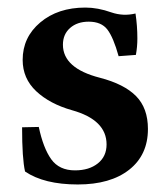

<svg xmlns="http://www.w3.org/2000/svg" viewBox="-20 -474 440 505"><path d="M184.6 11.2Q96.2 11.2 45.9 -22.9Q38.1 -56.6 38.1 -139.2L82 -140.1Q93.8 -84.5 114.7 -55.2Q135.7 -25.9 177.2 -25.9Q214.4 -25.9 237.3 -44.2Q260.3 -62.5 260.3 -94.2Q260.3 -158.7 169.4 -184.1Q110.8 -200.7 75.2 -234.1Q39.6 -267.6 39.6 -316.4Q39.6 -376 85.9 -415Q132.3 -454.1 204.6 -454.1Q237.3 -454.1 272.9 -441.4Q304.2 -430.7 336.4 -438.5Q341.3 -406.2 341.3 -372.6Q341.3 -350.6 337.4 -329.6L292 -326.2Q278.3 -375.5 262.5 -396.2Q246.6 -417 213.4 -417Q183.1 -417 164.3 -400.4Q145.5 -383.8 145.5 -356.4Q145.5 -294.4 242.7 -269.5Q306.6 -252.9 337.9 -221.2Q369.1 -189.5 369.1 -134.8Q369.1 -66.4 319.8 -27.6Q270.5 11.2 184.6 11.2Z"/></svg>

Font: Elstob 10pt
Style: Bold
Weight: 700
Designer: Peter S. Baker
Version: Version 1.015